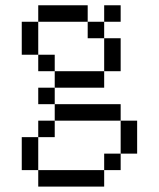

<svg xmlns="http://www.w3.org/2000/svg" viewBox="-20 -520 602 728"><path d="M125 -500H312.5V-437.5H125ZM62.5 0H125V125H62.5ZM62.5 -437.5H125V-312.5H62.5ZM125 125H375V187.5H125ZM125 -62.5H187.5V0H125ZM125 -187.5H187.5V-125H125ZM125 -312.5H187.5V-250H125ZM187.5 -125H437.5V-62.5H187.5ZM187.5 -250H375V-187.5H187.5ZM312.5 -437.5H375V-375H312.5ZM375 62.5H437.5V125H375ZM375 -375H437.5V-250H375ZM375 -500H437.5V-437.5H375ZM437.5 -62.5H500V62.5H437.5Z"/></svg>

Font: 寒蝉点阵体 16px
Style: Regular
Weight: 400
Designer: Designed by Warren2060
Foundry: ChillType
Version: Version 1.000